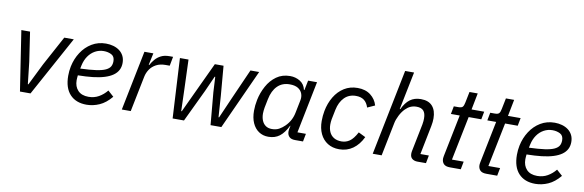

<svg xmlns="http://www.w3.org/2000/svg" viewBox="-52 -1179 4959 1630"><g transform="rotate(10 2428.0 -364.0)"><path d="M237 0H146L67 -516H142L180 -261L201 -73H206L299 -261L437 -516H519Z M721 12Q629 12 577.5 -43.5Q526 -99 526 -204Q526 -224 528 -244.5Q530 -265 534 -284Q548 -352 584 -407.5Q620 -463 674 -495.5Q728 -528 796 -528Q829 -528 859 -519.5Q889 -511 912 -494Q935 -477 948.5 -451Q962 -425 962 -390Q962 -356 948 -329Q934 -302 906 -282Q878 -262 835 -248.5Q792 -235 735 -228.5Q678 -222 606 -221Q605 -211 604 -199Q603 -187 603 -179Q603 -124 634.5 -90.5Q666 -57 726 -57Q775 -57 814.5 -79.5Q854 -102 884 -139L934 -94Q886 -36 831.5 -12Q777 12 721 12ZM788 -462Q748 -462 713.5 -443Q679 -424 655.5 -390Q632 -356 622 -310L616 -281Q699 -284 751.5 -291.5Q804 -299 832.5 -312.5Q861 -326 872 -345Q883 -364 883 -391Q883 -432 854 -447Q825 -462 788 -462Z M1101 0H1024L1128 -516H1205L1183 -413H1188Q1202 -439 1222 -462.5Q1242 -486 1271.5 -501Q1301 -516 1343 -516H1375L1360 -437H1324Q1277 -437 1243.5 -419Q1210 -401 1190 -371.5Q1170 -342 1163 -307Z M1462 0 1434 -516H1508L1517 -265L1523 -74H1528L1607 -243L1735 -516H1810L1832 -256L1844 -78H1849L1925 -252L2042 -516H2117L1882 0H1789L1764 -279L1757 -411H1752L1693 -279L1560 0Z M2586 0H2517Q2483 0 2466.5 -17Q2450 -34 2450 -62Q2450 -68 2451 -75Q2452 -82 2453 -89L2458 -112H2455Q2424 -48 2384.5 -18Q2345 12 2288 12Q2241 12 2205.5 -12Q2170 -36 2150.5 -80Q2131 -124 2131 -185Q2131 -208 2133.5 -232Q2136 -256 2141 -280Q2154 -343 2185 -400Q2216 -457 2265.5 -492.5Q2315 -528 2383 -528Q2430 -528 2468.5 -504.5Q2507 -481 2518 -432H2522L2539 -516H2616L2526 -68H2599ZM2307 -58Q2343 -58 2369 -72.5Q2395 -87 2417 -109Q2443 -135 2459 -165.5Q2475 -196 2482 -233L2503 -338Q2510 -370 2500 -397.5Q2490 -425 2463.5 -441.5Q2437 -458 2392 -458Q2327 -458 2286 -417Q2245 -376 2230 -301L2215 -226Q2213 -213 2211.5 -200Q2210 -187 2210 -175Q2210 -142 2220.5 -115.5Q2231 -89 2252.5 -73.5Q2274 -58 2307 -58Z M2899 12Q2841 12 2799 -14.5Q2757 -41 2734.5 -88.5Q2712 -136 2712 -199Q2712 -222 2714 -243.5Q2716 -265 2720 -286Q2733 -355 2766 -410Q2799 -465 2849.5 -496.5Q2900 -528 2965 -528Q3033 -528 3077 -494Q3121 -460 3136 -407L3072 -378Q3059 -419 3032.5 -439Q3006 -459 2963 -459Q2902 -459 2863 -419.5Q2824 -380 2810 -312L2793 -228Q2791 -217 2790 -204.5Q2789 -192 2789 -183Q2789 -146 2802 -117.5Q2815 -89 2841.5 -73Q2868 -57 2907 -57Q2945 -57 2976.5 -78.5Q3008 -100 3039 -158L3100 -128Q3068 -61 3017 -24.5Q2966 12 2899 12Z M3187 0 3336 -740H3413L3347 -414H3352Q3379 -472 3417 -500Q3455 -528 3510 -528Q3577 -528 3610 -490Q3643 -452 3643 -385Q3643 -371 3641.5 -354Q3640 -337 3636 -318L3586 -68H3659L3646 0H3573Q3545 0 3527 -14Q3509 -28 3509 -58Q3509 -63 3509.5 -67.5Q3510 -72 3511 -79L3559 -318Q3562 -333 3563 -347.5Q3564 -362 3564 -371Q3564 -415 3545 -436.5Q3526 -458 3485 -458Q3457 -458 3434 -448Q3411 -438 3390 -417Q3365 -392 3346.5 -355.5Q3328 -319 3322 -288L3264 0Z M3946 0H3853Q3815 0 3798.5 -17.5Q3782 -35 3782 -63Q3782 -68 3783 -74Q3784 -80 3785 -87L3858 -448H3782L3795 -516H3834Q3862 -516 3871.5 -527Q3881 -538 3886 -565L3905 -659H3976L3948 -516H4057L4044 -448H3935L3858 -68H3959Z M4260 0H4167Q4129 0 4112.5 -17.5Q4096 -35 4096 -63Q4096 -68 4097 -74Q4098 -80 4099 -87L4172 -448H4096L4109 -516H4148Q4176 -516 4185.5 -527Q4195 -538 4200 -565L4219 -659H4290L4262 -516H4371L4358 -448H4249L4172 -68H4273Z M4589 12Q4497 12 4445.5 -43.5Q4394 -99 4394 -204Q4394 -224 4396 -244.5Q4398 -265 4402 -284Q4416 -352 4452 -407.5Q4488 -463 4542 -495.5Q4596 -528 4664 -528Q4697 -528 4727 -519.5Q4757 -511 4780 -494Q4803 -477 4816.5 -451Q4830 -425 4830 -390Q4830 -356 4816 -329Q4802 -302 4774 -282Q4746 -262 4703 -248.5Q4660 -235 4603 -228.5Q4546 -222 4474 -221Q4473 -211 4472 -199Q4471 -187 4471 -179Q4471 -124 4502.5 -90.5Q4534 -57 4594 -57Q4643 -57 4682.5 -79.5Q4722 -102 4752 -139L4802 -94Q4754 -36 4699.5 -12Q4645 12 4589 12ZM4656 -462Q4616 -462 4581.5 -443Q4547 -424 4523.5 -390Q4500 -356 4490 -310L4484 -281Q4567 -284 4619.5 -291.5Q4672 -299 4700.5 -312.5Q4729 -326 4740 -345Q4751 -364 4751 -391Q4751 -432 4722 -447Q4693 -462 4656 -462Z"/></g></svg>

Font: IBM Plex Sans
Style: Italic
Weight: 400
Italic angle: -11.31°
Designer: Mike Abbink, Paul van der Laan, Pieter van Rosmalen
Foundry: Bold Monday
Version: Version 3.201